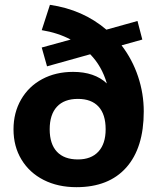

<svg xmlns="http://www.w3.org/2000/svg" viewBox="-20 -768 652 796"><path d="M576 -306Q576 -155 503.5 -73.5Q431 8 297 8Q220 8 161 -22Q102 -52 69 -106.5Q36 -161 36 -232Q36 -301 67.5 -355.5Q99 -410 155 -440Q211 -470 283 -470Q372 -470 423 -422Q402 -494 354 -543L175 -493L153 -571L273 -604Q220 -632 153 -643L187 -748Q324 -728 421 -645L550 -681L570 -604L484 -580Q529 -521 552.5 -450.5Q576 -380 576 -306ZM418 -232Q418 -294 388.5 -326Q359 -358 303 -358Q246 -358 216 -325.5Q186 -293 186 -232Q186 -171 216 -139Q246 -107 303 -107Q358 -107 388 -139.5Q418 -172 418 -232Z"/></svg>

Font: Muli ExtraBold
Style: Regular
Weight: 800
Designer: Vernon Adams
Foundry: Vernon Adams
Version: Version 2.000